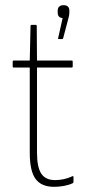

<svg xmlns="http://www.w3.org/2000/svg" viewBox="-20 -714 344 742"><path d="M189 8Q140 8 117.5 -22.5Q95 -53 95 -124V-453H33Q29 -453 29 -457V-476Q29 -480 33 -480H95L98 -614Q99 -618 103 -618H119Q122 -618 122 -613L123 -480H257Q261 -480 261 -476V-457Q261 -453 257 -453H123V-124Q123 -68 139.5 -43Q156 -18 193 -18Q228 -18 260 -33Q264 -35 264 -29V-11Q264 -7 261 -6Q246 1 227 4.5Q208 8 189 8ZM207 -563Q203 -563 205 -568L222 -644Q203 -646 203 -665V-673Q203 -684 209.5 -689Q216 -694 225 -694Q248 -694 248 -673V-664Q248 -654 243 -638L224 -566Q223 -563 220 -563Z"/></svg>

Font: Sofia Sans Cond ExtraLight
Style: Regular
Weight: 200
Width: 3
Designer: Botio Nikoltchev, Ani Petrova
Foundry: lettersoup
Version: Version 4.100; ttfautohint (v1.8.3)